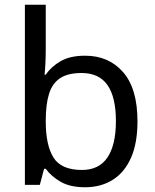

<svg xmlns="http://www.w3.org/2000/svg" viewBox="-20 -780 655 810"><path d="M173 -575Q173 -541 171.5 -511.5Q170 -482 168 -465H173Q196 -499 236 -522Q276 -545 339 -545Q439 -545 499.5 -475.5Q560 -406 560 -268Q560 -176 532.5 -114Q505 -52 455 -21Q405 10 339 10Q276 10 236 -13Q196 -36 173 -68H166L148 0H85V-760H173ZM324 -472Q267 -472 234 -450.5Q201 -429 187 -384.5Q173 -340 173 -271V-267Q173 -168 205.5 -115.5Q238 -63 326 -63Q398 -63 433.5 -116Q469 -169 469 -269Q469 -370 433.5 -421Q398 -472 324 -472Z"/></svg>

Font: Noto Sans Tamil
Style: Regular
Weight: 400
Designer: Jelle Bosma - Monotype Design Team
Foundry: Monotype Imaging Inc.
Version: Version 2.003